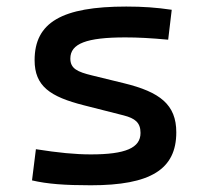

<svg xmlns="http://www.w3.org/2000/svg" viewBox="-20 -547 626 577"><path d="M252.9 9.8C432.6 9.8 509.8 -38.1 509.8 -149.4C509.8 -232.4 460.9 -270.5 352.5 -296.9L256.8 -320.3C212.4 -331.1 191.4 -340.8 191.4 -371.1C191.4 -416 240.2 -434.6 356.4 -434.6C394.5 -434.6 432.6 -432.6 485.4 -427.7L496.1 -517.6C450.2 -524.4 409.2 -527.3 359.4 -527.3C166 -527.3 84 -479.5 84 -366.2C84 -288.1 130.4 -256.3 232.4 -230.5L351.6 -200.2C385.7 -191.4 402.3 -178.7 402.3 -147.5C402.3 -102.5 357.4 -83 252.9 -83C206.1 -83 156.2 -87.9 87.9 -98.6L76.2 -4.9C122.1 5.9 174.8 9.8 252.9 9.8Z"/></svg>

Font: Cascadia Mono NF
Style: Regular
Weight: 400
Monospace: yes
Designer: Aaron Bell
Foundry: Saja Typeworks
Version: Version 2404.023